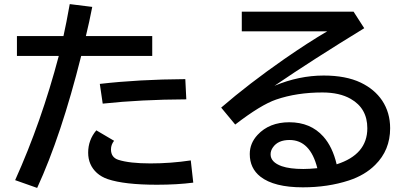

<svg xmlns="http://www.w3.org/2000/svg" viewBox="-20 -858 2020 941"><path d="M63 -681.2H291Q304.7 -741.7 321.8 -837.9L432.1 -824.2Q417.5 -748.5 400.9 -681.2H726.1V-584H377.9Q280.3 -193.8 162.1 63L54.2 24.9Q182.6 -259.8 268.1 -584H63ZM927.2 37.1Q848.1 47.4 749.5 47.4Q589.8 47.4 508.3 20Q477.1 9.3 455.1 -10.3Q412.1 -49.3 412.1 -109.9Q412.1 -171.9 452.1 -219.2L539.1 -168Q523.9 -148.9 523.9 -126Q523.9 -86.4 560.1 -74.7Q615.2 -57.1 717.3 -57.1Q816.4 -57.1 915 -71.8ZM469.2 -446.8Q660.6 -468.8 888.2 -470.2L893.1 -371.1Q669.9 -370.1 483.4 -350.1Z M1165 -800.8H1712.9L1765.1 -719.7Q1511.2 -564.5 1325.2 -437.5Q1445.3 -487.8 1566.4 -487.8Q1675.3 -487.8 1748 -453.1Q1815.4 -420.9 1853 -365.2Q1892.1 -306.2 1892.1 -229.5Q1892.1 -122.1 1818.8 -49.8Q1768.6 0.5 1689.9 26.4Q1586.9 60.1 1464.4 60.1Q1323.2 60.1 1256.3 7.8Q1204.1 -33.2 1204.1 -103Q1204.1 -155.8 1242.2 -196.8Q1299.8 -258.8 1397.9 -258.8Q1502 -258.8 1564.5 -189Q1609.9 -138.2 1629.9 -52.7Q1780.3 -100.6 1780.3 -229.5Q1780.3 -327.1 1698.7 -373.5Q1644 -404.8 1560.1 -404.8Q1434.6 -404.8 1333.5 -370.1Q1258.8 -344.7 1132.8 -247.6L1064 -330.6Q1199.7 -447.8 1373 -568.4Q1492.7 -651.4 1584 -704.6H1165ZM1535.2 -33.7Q1500.5 -171.9 1398.9 -171.9Q1342.8 -171.9 1317.9 -136.2Q1306.2 -120.1 1306.2 -101.6Q1306.2 -63 1360.8 -43.5Q1400.4 -29.8 1466.8 -29.8Q1495.1 -29.8 1535.2 -33.7Z"/></svg>

Font: BIZ UDPGothic
Style: Bold
Weight: 700
Designer: TypeBank Co., Ltd.
Foundry: Morisawa Inc.
Version: Version 1.051